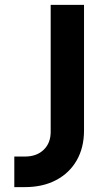

<svg xmlns="http://www.w3.org/2000/svg" viewBox="-20 -765 433 785"><path d="M38.5 -125H82.2Q129.8 -125 158.5 -152.5Q187.2 -180 187.2 -226V-745H323.5V-231.2Q323.5 -161.8 293.8 -109.6Q264 -57.5 209.6 -28.8Q155.2 0 82.2 0H38.5Z"/></svg>

Font: Trafiko Sans Variable
Style: Regular
Weight: 400
Designer: Gumpita Rahayu / Trafiko
Foundry: Tokotype / Trafiko
Version: Version 0.001;FEAKit 1.0